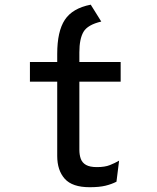

<svg xmlns="http://www.w3.org/2000/svg" viewBox="-20 -770 656 802"><path d="M354.5 12Q282 12 250.5 -23.2Q219 -58.5 219 -118.5V-429H105V-511H219V-545Q219 -639 250.8 -687.2Q282.5 -735.5 359 -750.5L403 -680Q346 -666.5 328.8 -637Q311.5 -607.5 311.5 -551.5V-511H484V-429H311.5V-144.5Q311.5 -123 317.5 -106.5Q323.5 -90 339.5 -81Q355.5 -72 385 -72Q418 -72 439.2 -80.5Q460.5 -89 477.5 -99L466.5 -11Q446 -0.5 420.2 5.8Q394.5 12 354.5 12Z"/></svg>

Font: Overpass Mono Light Medium
Style: Regular
Weight: 500
Monospace: yes
Version: Version 4.000